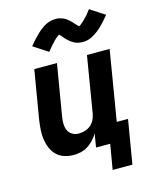

<svg xmlns="http://www.w3.org/2000/svg" viewBox="-133 -855 865 1088"><g transform="rotate(-15 300.0 -310.5)"><path d="M506 147H390L415 0H332L345 -79Q333 -59 317.5 -42.5Q302 -26 283 -14Q264 -2 242.5 3Q221 8 200 8Q171 8 145 -0.5Q119 -9 100.5 -27Q82 -45 71.5 -70Q61 -95 57 -122Q53 -149 55 -177.5Q57 -206 61 -234L109 -520H242L191 -216Q188 -196 188.5 -176Q189 -156 196.5 -139Q204 -122 221 -112Q238 -102 258 -102Q276 -102 294 -107Q312 -112 327 -124Q342 -136 351 -153.5Q360 -171 363 -188L418 -520H551L483 -110H549ZM217 -592 131 -648Q141 -661 151 -672Q161 -683 170 -692.5Q179 -702 188 -710.5Q197 -719 205.5 -726Q214 -733 225.5 -740.5Q237 -748 248.5 -753Q260 -758 272.5 -760.5Q285 -763 297 -763Q302 -763 307 -763Q312 -763 317 -762Q322 -761 326.5 -759.5Q331 -758 336 -756.5Q341 -755 345 -753Q349 -751 352.5 -749Q356 -747 360 -744Q364 -741 368 -738Q372 -735 375.5 -731.5Q379 -728 382.5 -725Q386 -722 388.5 -719Q391 -716 393.5 -713Q396 -710 400.5 -705.5Q405 -701 408 -697.5Q411 -694 414.5 -691Q418 -688 417 -687Q417 -686 416.5 -686Q416 -686 415 -686H414Q414 -687 418 -689Q422 -691 425 -693Q428 -695 431.5 -698Q435 -701 436.5 -702.5Q438 -704 440.5 -705.5Q443 -707 444.5 -709Q446 -711 448.5 -713Q451 -715 453 -717.5Q455 -720 457.5 -722.5Q460 -725 462.5 -727.5Q465 -730 468 -733Q471 -736 473.5 -739Q476 -742 478.5 -745.5Q481 -749 484 -752.5Q487 -756 490 -760Q493 -764 496 -768L582 -712Q571 -699 561.5 -688Q552 -677 543 -667.5Q534 -658 525 -649.5Q516 -641 507.5 -634.5Q499 -628 487.5 -620.5Q476 -613 464 -607.5Q452 -602 440 -599.5Q428 -597 416 -597Q411 -597 406 -597.5Q401 -598 396 -598.5Q391 -599 386 -600.5Q381 -602 376.5 -603.5Q372 -605 368 -607Q364 -609 360 -611.5Q356 -614 352 -616.5Q348 -619 344 -622Q340 -625 336.5 -628.5Q333 -632 329.5 -635Q326 -638 323.5 -641Q321 -644 318.5 -647Q316 -650 312 -654.5Q308 -659 305 -662.5Q302 -666 298.5 -669Q295 -672 295 -674H298L294 -672Q290 -669 287.5 -667Q285 -665 281.5 -662.5Q278 -660 276 -658.5Q274 -657 272 -655Q270 -653 268 -651Q266 -649 263.5 -647Q261 -645 259.5 -642.5Q258 -640 255.5 -637.5Q253 -635 250.5 -632.5Q248 -630 245 -627Q242 -624 239.5 -621Q237 -618 234.5 -614.5Q232 -611 229 -607.5Q226 -604 222.5 -600Q219 -596 217 -592Z"/></g></svg>

Font: Iosevka Extrabold Extended
Style: Italic
Weight: 800
Width: 7
Italic angle: -9°
Monospace: yes
Designer: Belleve Invis
Foundry: Belleve Invis
Version: Version 32.5.0; ttfautohint (v1.8.4)